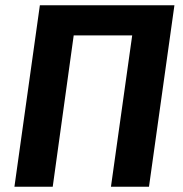

<svg xmlns="http://www.w3.org/2000/svg" viewBox="-20 -712 698 732"><path d="M548 0H403L484 -577H261L181 0H35L132 -692H645Z"/></svg>

Font: Fira Sans SemiBold
Style: Italic
Weight: 600
Italic angle: -8°
Designer: bBox Type GmbH & Carrois Corporate GbR & Edenspiekermann AG
Foundry: bBox Type GmbH & Carrois Corporate GbR & Edenspiekermann AG
Version: Version 4.301